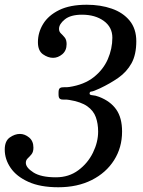

<svg xmlns="http://www.w3.org/2000/svg" viewBox="-55 -780 605 810"><path d="M-35 -149Q-35 -185 -13.8 -200Q7.5 -215 29 -215Q49.5 -215 67.8 -200Q86 -185 86 -157Q86 -139 78 -129.2Q70 -119.5 62 -112Q54 -104.5 54 -93Q54 -73 86 -52.5Q118 -32 181 -32Q235.5 -32 275.5 -61.8Q315.5 -91.5 337.2 -136Q359 -180.5 359 -225Q359 -258.5 349.2 -285.8Q339.5 -313 313 -331.8Q286.5 -350.5 237 -358.5Q225.5 -360.5 215.2 -359.8Q205 -359 198.5 -362.8Q192 -366.5 192 -381V-390Q192 -405 198.5 -408.8Q205 -412.5 215.5 -412Q226 -411.5 237 -413Q300 -422.5 340.2 -454.2Q380.5 -486 399.8 -530.2Q419 -574.5 419 -621Q419 -665.5 382.8 -691.8Q346.5 -718 291 -718Q243 -718 218.5 -698.2Q194 -678.5 194 -658Q194 -646.5 202 -639Q210 -631.5 218 -621.8Q226 -612 226 -594Q226 -566.5 207.8 -551.2Q189.5 -536 169 -536Q147.5 -536 126.2 -551Q105 -566 105 -602Q105 -643 127 -679Q149 -715 194.5 -737.5Q240 -760 311 -760Q369 -760 416.5 -743.5Q464 -727 492 -692.8Q520 -658.5 520 -606Q520 -549.5 499.8 -513Q479.5 -476.5 444.5 -452Q409.5 -427.5 366 -407Q338 -394 330.5 -393.8Q323 -393.5 323 -385Q323 -379 335.2 -378.2Q347.5 -377.5 363 -371.5Q411 -353 435.5 -318Q460 -283 460 -225Q460 -157.5 426.2 -104.2Q392.5 -51 332 -20.5Q271.5 10 191 10Q115 10 64.8 -12.8Q14.5 -35.5 -10.2 -71.8Q-35 -108 -35 -149Z"/></svg>

Font: Besley
Style: Italic
Weight: 400
Italic angle: -13°
Designer: Owen Earl
Foundry: indestructible type*
Version: Version 4.000; ttfautohint (v1.8.4.7-5d5b)